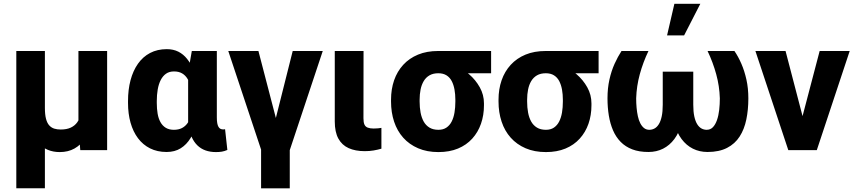

<svg xmlns="http://www.w3.org/2000/svg" viewBox="-20 -800 4552 1023"><path d="M397.9 -528.3H550.8V0H407.7L397.9 -122.1ZM415.5 -245.6 478.5 -246.6Q478.5 -190.9 467.3 -144Q456.1 -97.2 433.3 -62.5Q410.6 -27.8 377 -8.8Q343.3 10.3 298.3 10.3Q263.7 10.3 235.1 -1.5Q206.5 -13.2 185.3 -38.1Q164.1 -63 150.9 -102.1L139.2 -225.6H219.2Q219.2 -189.9 225.1 -167.2Q231 -144.5 242.2 -132.1Q253.4 -119.6 268.8 -114.7Q284.2 -109.9 303.7 -109.9Q335.4 -109.9 357.2 -120.1Q378.9 -130.4 391.6 -148.4Q404.3 -166.5 409.9 -191.4Q415.5 -216.3 415.5 -245.6ZM66.9 -528.3H219.2V203.1H66.9Z M662.1 -251.5V-261.7Q662.1 -322.3 675.5 -372.8Q689 -423.3 715.1 -460.4Q741.2 -497.6 779.8 -517.8Q818.4 -538.1 868.7 -538.1Q903.3 -538.1 930.2 -524.7Q957 -511.2 976.8 -486.3Q996.6 -461.4 1011 -427.5Q1025.4 -393.6 1035.2 -352.3Q1044.9 -311 1050.3 -264.6V-248Q1043.5 -193.4 1030.3 -146.7Q1017.1 -100.1 995.6 -64.7Q974.1 -29.3 942.6 -9.8Q911.1 9.8 867.7 9.8Q817.9 9.8 779.5 -9.5Q741.2 -28.8 715.1 -63.7Q689 -98.6 675.5 -146.5Q662.1 -194.3 662.1 -251.5ZM815.4 -261.7V-251.5Q815.4 -220.7 819.8 -194.6Q824.2 -168.5 835 -149.2Q845.7 -129.9 863.3 -119.1Q880.9 -108.4 906.2 -108.4Q931.6 -108.4 949.5 -117.7Q967.3 -127 979 -143.6Q990.7 -160.2 997.1 -183.8Q1003.4 -207.5 1005.9 -236.8V-274.4Q1003.4 -307.1 997.1 -334Q990.7 -360.8 979.2 -379.9Q967.8 -398.9 950 -409.2Q932.1 -419.4 907.2 -419.4Q881.8 -419.4 864.5 -407.2Q847.2 -395 836.2 -373.3Q825.2 -351.6 820.3 -323Q815.4 -294.4 815.4 -261.7ZM1002 -528.3H1135.3V-174.8Q1135.3 -156.2 1137.5 -144Q1139.6 -131.8 1144 -124.3Q1148.4 -116.7 1154.8 -113.5Q1161.1 -110.4 1169.9 -110.4Q1173.3 -110.4 1175.3 -110.8Q1177.2 -111.3 1179.2 -111.8L1191.4 -1Q1175.3 5.9 1161.4 8.1Q1147.5 10.3 1130.4 10.3Q1100.1 10.3 1075.2 1.5Q1050.3 -7.3 1031.5 -25.6Q1012.7 -43.9 1000.5 -71.8Q988.3 -99.6 982.4 -137.7V-415.5Z M1523.9 -39.1V203.6H1371.1V-39.1ZM1439.5 -130.4 1539.6 -528.3H1699.7L1523.9 0H1420.4ZM1356.9 -528.3 1461.4 -127 1475.6 0H1372.1L1196.3 -528.3Z M1763.7 -528.3H1917L1916.5 -169.9Q1916.5 -147.9 1921.9 -136.2Q1927.2 -124.5 1939.5 -119.9Q1951.7 -115.2 1970.7 -115.2Q1984.4 -115.2 1994.1 -116.2Q2003.9 -117.2 2012.2 -118.7V-7.8Q1992.2 -2 1970.5 1.7Q1948.7 5.4 1923.3 5.4Q1873.5 5.4 1837.6 -10.7Q1801.8 -26.9 1782.7 -61.8Q1763.7 -96.7 1763.7 -152.8Z M2063.5 -258.8V-269Q2063.5 -324.7 2079.8 -372.1Q2096.2 -419.4 2128.4 -454.6Q2160.6 -489.7 2207.3 -509Q2253.9 -528.3 2314.9 -528.3Q2324.2 -522.9 2334.5 -506.6Q2344.7 -490.2 2361.6 -473.4Q2378.4 -456.5 2407.7 -448.2Q2444.8 -434.1 2479.5 -404.3Q2514.2 -374.5 2536.4 -334.7Q2558.6 -294.9 2558.6 -249.5V-238.8Q2558.6 -186 2542.7 -140.6Q2526.9 -95.2 2496.1 -61.3Q2465.3 -27.3 2420.2 -8.5Q2375 10.3 2315.9 10.3Q2254.9 10.3 2207.8 -10Q2160.6 -30.3 2128.4 -66.4Q2096.2 -102.5 2079.8 -151.9Q2063.5 -201.2 2063.5 -258.8ZM2215.8 -269V-258.8Q2215.8 -227.5 2220.9 -200.2Q2226.1 -172.9 2237.5 -152.3Q2249 -131.8 2268.3 -120.1Q2287.6 -108.4 2315.9 -108.4Q2341.3 -108.4 2358.6 -120.1Q2376 -131.8 2386.5 -152.3Q2397 -172.9 2401.6 -200.2Q2406.2 -227.5 2406.2 -258.8V-269Q2406.2 -297.4 2401.6 -323Q2397 -348.6 2386.7 -368.2Q2376.5 -387.7 2358.9 -398.7Q2341.3 -409.7 2315.4 -409.7Q2287.6 -409.7 2268.6 -398.7Q2249.5 -387.7 2237.8 -368.2Q2226.1 -348.6 2220.9 -323Q2215.8 -297.4 2215.8 -269ZM2596.7 -528.3V-409.7H2315.4V-528.3Z M2636.2 -258.8V-269Q2636.2 -324.7 2652.6 -372.1Q2668.9 -419.4 2701.2 -454.6Q2733.4 -489.7 2780 -509Q2826.7 -528.3 2887.7 -528.3Q2897 -522.9 2907.2 -506.6Q2917.5 -490.2 2934.3 -473.4Q2951.2 -456.5 2980.5 -448.2Q3017.6 -434.1 3052.2 -404.3Q3086.9 -374.5 3109.1 -334.7Q3131.3 -294.9 3131.3 -249.5V-238.8Q3131.3 -186 3115.5 -140.6Q3099.6 -95.2 3068.8 -61.3Q3038.1 -27.3 2992.9 -8.5Q2947.8 10.3 2888.7 10.3Q2827.6 10.3 2780.5 -10Q2733.4 -30.3 2701.2 -66.4Q2668.9 -102.5 2652.6 -151.9Q2636.2 -201.2 2636.2 -258.8ZM2788.6 -269V-258.8Q2788.6 -227.5 2793.7 -200.2Q2798.8 -172.9 2810.3 -152.3Q2821.8 -131.8 2841.1 -120.1Q2860.4 -108.4 2888.7 -108.4Q2914.1 -108.4 2931.4 -120.1Q2948.7 -131.8 2959.2 -152.3Q2969.7 -172.9 2974.4 -200.2Q2979 -227.5 2979 -258.8V-269Q2979 -297.4 2974.4 -323Q2969.7 -348.6 2959.5 -368.2Q2949.2 -387.7 2931.6 -398.7Q2914.1 -409.7 2888.2 -409.7Q2860.4 -409.7 2841.3 -398.7Q2822.3 -387.7 2810.5 -368.2Q2798.8 -348.6 2793.7 -323Q2788.6 -297.4 2788.6 -269ZM3169.4 -528.3V-409.7H2888.2V-528.3Z M3750 -528.3H3893.1Q3913.6 -498.5 3930.2 -460.2Q3946.8 -421.9 3957 -376Q3967.3 -330.1 3967.3 -275.9Q3967.3 -215.3 3956.5 -163.3Q3945.8 -111.3 3920.9 -72.5Q3896 -33.7 3853.8 -12Q3811.5 9.8 3750 9.8Q3707 9.8 3671.9 -7.8Q3636.7 -25.4 3611.6 -59.1Q3586.4 -92.8 3573 -142.3Q3559.6 -191.9 3559.6 -256.3V-418H3673.8V-242.2Q3673.8 -205.1 3679.4 -179.4Q3685.1 -153.8 3694.8 -138.2Q3704.6 -122.6 3717.5 -115.5Q3730.5 -108.4 3745.1 -108.4Q3765.6 -108.4 3778.8 -122.6Q3792 -136.7 3800.3 -160.6Q3808.6 -184.6 3812 -214.6Q3815.4 -244.6 3815.4 -275.9Q3813.5 -341.3 3796.1 -404.5Q3778.8 -467.8 3750 -528.3ZM3291.5 -528.3H3435.1Q3406.2 -467.8 3388.9 -404.5Q3371.6 -341.3 3369.6 -275.9Q3369.6 -251 3371.8 -226.3Q3374 -201.7 3378.7 -180.4Q3383.3 -159.2 3391.6 -143.1Q3399.9 -127 3411.6 -117.7Q3423.3 -108.4 3439.5 -108.4Q3454.6 -108.4 3467.5 -115.5Q3480.5 -122.6 3490.2 -138.2Q3500 -153.8 3505.6 -179.4Q3511.2 -205.1 3511.2 -242.2V-418H3625.5V-256.3Q3625.5 -191.9 3611.8 -142.3Q3598.1 -92.8 3573 -59.1Q3547.9 -25.4 3512.9 -7.8Q3478 9.8 3435.1 9.8Q3385.3 9.8 3348.9 -4.2Q3312.5 -18.1 3287.1 -43.9Q3261.7 -69.8 3246.3 -105.5Q3231 -141.1 3223.9 -184.3Q3216.8 -227.5 3216.8 -275.9Q3216.8 -330.1 3227.1 -376Q3237.3 -421.9 3254.6 -460.2Q3272 -498.5 3291.5 -528.3ZM3534.2 -611.3 3573.2 -779.8H3711.4L3625 -611.3Z M4236.8 -107.9 4347.2 -528.3H4507.3L4332 0H4235.8ZM4165.5 -528.3 4275.4 -107.4 4276.4 0H4180.2L4004.9 -528.3Z"/></svg>

Font: Roboto ExtraBold
Style: Regular
Weight: 800
Designer: Christian Robertson
Foundry: Google
Version: Version 3.009; 2024